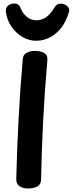

<svg xmlns="http://www.w3.org/2000/svg" viewBox="-20 -1061 416 1098"><path d="M110 -721Q111 -747 131.5 -758.5Q152 -770 179 -770Q212 -770 232.5 -758Q253 -746 251 -717Q236 -549 227 -375.5Q218 -202 215 -33Q214 -5 192.5 6Q171 17 141 17Q113 17 93 5Q73 -7 73 -38Q77 -203 86 -376.5Q95 -550 110 -721ZM186 -828Q145 -828 108 -850Q71 -872 45.5 -909Q20 -946 14 -991Q10 -1014 24.5 -1027.5Q39 -1041 61 -1041Q88 -1041 97 -1017Q107 -992 121.5 -976Q136 -960 153 -952.5Q170 -945 188 -945Q219 -945 244 -963Q269 -981 291 -1017Q298 -1030 307 -1035Q316 -1040 327 -1040Q350 -1040 365.5 -1025Q381 -1010 374 -991Q350 -912 299.5 -870Q249 -828 186 -828Z"/></svg>

Font: Playpen Sans SemiBold
Style: Regular
Weight: 600
Designer: Laura Meseguer, Veronika Burian, José Scaglione
Foundry: TypeTogether
Version: Version 1.001